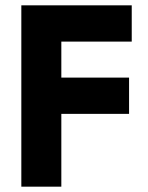

<svg xmlns="http://www.w3.org/2000/svg" viewBox="-20 -700 554 720"><path d="M60 -680H474V-544H210V-409H464V-273H210V0H60Z"/></svg>

Font: Teachers[wght]
Style: Regular
Weight: 400
Designer: Alfredo Marco Pradil & Chank Diesel
Version: Version 1.000;Glyphs 3.1.2 (3151)